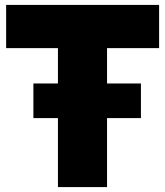

<svg xmlns="http://www.w3.org/2000/svg" viewBox="-20 -762 673 782"><path d="M416 -566V-422H554V-281H416V0H216V-281H116V-422H216V-566H5V-742H628V-566Z"/></svg>

Font: Morrison Black
Style: Regular
Weight: 900
Designer: Pablo Impallari, Rodrigo Fuenzalida (Modified by Dan O. Williams)
Version: Version 0.03;June 6, 2019;FontCreator 11.5.0.2425 64-bit; tt